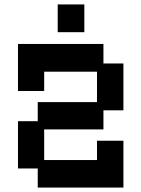

<svg xmlns="http://www.w3.org/2000/svg" viewBox="-20 -834 637 865"><path d="M150 11V-75H61V-288H150V-374H417V-511H179V-424H61V-636H446V-548H536V-337H446V-251H179V-113H417V-200H536V11ZM240 -689V-814H360V-689Z"/></svg>

Font: Pixelify Sans SemiBold
Style: Regular
Weight: 600
Designer: Stefie Justprince
Foundry: Typecalism Foundryline
Version: Version 1.000